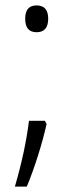

<svg xmlns="http://www.w3.org/2000/svg" viewBox="-20 -559 269 709"><path d="M73 -490Q73 -539 115 -539Q158 -539 158 -490Q158 -440 115 -440Q73 -440 73 -490ZM152 -101Q140 -47 120.5 15Q101 77 79 130H35Q55 61 67.5 2Q80 -57 87 -113H146Z"/></svg>

Font: Noto Sans Myanmar UI SemiCondensed Light
Style: Regular
Weight: 300
Width: 4
Designer: Monotype Design Team
Foundry: Monotype Imaging Inc.
Version: Version 2.103; ttfautohint (v1.8.4.7-5d5b)